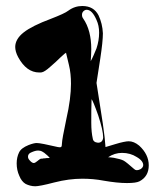

<svg xmlns="http://www.w3.org/2000/svg" viewBox="-20 -696 550 646"><path d="M343.8 -167C358.4 -176.8 374 -181.6 390.6 -181.6C409.2 -181.6 425.8 -176.8 439.5 -168C455.1 -159.2 461.9 -149.4 461.9 -140.6C461.9 -135.7 459 -130.9 453.1 -127C443.4 -122.1 436.5 -122.1 431.6 -127C415 -141.6 403.3 -151.4 396.5 -155.3C389.6 -159.2 377.9 -162.1 363.3 -165C354.5 -166 348.6 -167 343.8 -167ZM108.4 -189.5C113.3 -189.5 118.2 -188.5 123 -185.5C127.9 -182.6 130.9 -180.7 133.8 -177.7C136.7 -175.8 140.6 -171.9 147.5 -165C144.5 -164.1 141.6 -164.1 136.7 -164.1C131.8 -163.1 128.9 -163.1 126 -163.1C125 -163.1 124 -163.1 123 -162.1C121.1 -162.1 120.1 -162.1 119.1 -162.1C118.2 -162.1 117.2 -162.1 117.2 -162.1C115.2 -161.1 115.2 -161.1 114.3 -160.2C113.3 -160.2 112.3 -160.2 111.3 -158.2C110.4 -158.2 108.4 -156.2 107.4 -155.3C101.6 -150.4 96.7 -147.5 93.8 -147.5C89.8 -147.5 85 -150.4 80.1 -156.2C76.2 -160.2 74.2 -164.1 74.2 -168.9C74.2 -175.8 78.1 -180.7 85.9 -183.6C94.7 -187.5 101.6 -189.5 108.4 -189.5ZM288.1 -362.3C291 -359.4 298.8 -340.8 310.5 -307.6C321.3 -274.4 327.1 -250 327.1 -233.4C326.2 -221.7 320.3 -215.8 309.6 -215.8C298.8 -216.8 293 -221.7 292 -230.5C289.1 -243.2 287.1 -260.7 287.1 -283.2C287.1 -311.5 287.1 -337.9 288.1 -362.3ZM259.8 -633.8C256.8 -637.7 255.9 -641.6 255.9 -646.5C255.9 -651.4 257.8 -655.3 260.7 -658.2C263.7 -661.1 267.6 -663.1 271.5 -663.1C284.2 -663.1 294.9 -651.4 304.7 -628.9C310.5 -616.2 313.5 -602.5 313.5 -585.9C313.5 -568.4 310.5 -550.8 304.7 -533.2C297.9 -516.6 292 -502 285.2 -490.2C286.1 -503.9 287.1 -517.6 287.1 -530.3C287.1 -572.3 278.3 -607.4 259.8 -633.8ZM311.5 -644.5C300.8 -665 283.2 -675.8 256.8 -675.8C240.2 -675.8 224.6 -670.9 210 -660.2C201.2 -653.3 181.6 -644.5 151.4 -632.8C109.4 -617.2 78.1 -601.6 59.6 -586.9C41 -572.3 31.2 -555.7 31.2 -538.1C31.2 -528.3 34.2 -516.6 41 -503.9C59.6 -469.7 83 -452.1 112.3 -452.1C117.2 -452.1 120.1 -452.1 122.1 -453.1C127 -454.1 136.7 -460 148.4 -470.7C162.1 -482.4 173.8 -493.2 184.6 -503.9C195.3 -513.7 201.2 -518.6 202.1 -518.6L211.9 -477.5C216.8 -458 218.8 -436.5 218.8 -414.1C218.8 -381.8 213.9 -341.8 203.1 -294.9C193.4 -249 188.5 -221.7 188.5 -213.9C188.5 -207 187.5 -203.1 185.5 -201.2C183.6 -200.2 179.7 -200.2 174.8 -201.2C136.7 -210 113.3 -214.8 103.5 -214.8C97.7 -214.8 88.9 -212.9 76.2 -208C59.6 -201.2 48.8 -193.4 43.9 -182.6C39.1 -172.9 36.1 -160.2 36.1 -146.5C36.1 -130.9 39.1 -117.2 44.9 -104.5C49.8 -91.8 57.6 -82 66.4 -77.1C76.2 -72.3 86.9 -69.3 98.6 -69.3C107.4 -69.3 128.9 -73.2 162.1 -82C196.3 -90.8 227.5 -94.7 256.8 -94.7C280.3 -94.7 304.7 -92.8 330.1 -87.9C358.4 -83 384.8 -80.1 407.2 -80.1C427.7 -80.1 441.4 -82 449.2 -85.9C469.7 -96.7 480.5 -114.3 480.5 -139.6C480.5 -164.1 469.7 -186.5 448.2 -206.1C436.5 -215.8 424.8 -220.7 413.1 -220.7C405.3 -220.7 389.6 -217.8 367.2 -210.9L335 -201.2L332 -234.4C329.1 -258.8 324.2 -294.9 316.4 -341.8L304.7 -417L317.4 -499C323.2 -537.1 326.2 -565.4 326.2 -584C325.2 -605.5 320.3 -626 311.5 -644.5Z"/></svg>

Font: Puffy Slushy
Style: Regular
Weight: 400
Designer: Intuisi Creative
Foundry: Intuisi Creative
Version: Version 001.000